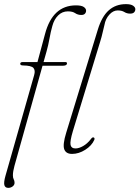

<svg xmlns="http://www.w3.org/2000/svg" viewBox="-30 -738 675 930"><path d="M68 -429Q68 -437.5 80.5 -437.5H151.5L188 -573Q224.5 -712 338 -712Q364.5 -712 375.8 -704.2Q387 -696.5 387 -686.5Q387 -677.5 381.2 -671.5Q375.5 -665.5 364 -665.5Q347 -665.5 334.2 -674.2Q321.5 -683 299 -683Q271.5 -683 251.8 -663.5Q232 -644 223.5 -612Q215.5 -584 209.8 -551.5Q204 -519 195.5 -489L181 -437.5H286.5Q294.5 -437.5 294.5 -431Q294.5 -419.5 272.5 -419.5H176L40 65.5Q32.5 92.5 32.5 111.5Q32.5 123.5 36.5 130.8Q40.5 138 40.5 147.5Q40.5 158 31.2 165Q22 172 10 172Q-5 172 -8.8 158.8Q-12.5 145.5 -3.5 113.5L135.5 -374.5Q142 -397 132 -408.8Q122 -420.5 81.5 -421Q68 -421 68 -429ZM580 -718Q603.5 -718 614.5 -710.5Q625.5 -703 625.5 -693.5Q625.5 -684.5 619.5 -678.2Q613.5 -672 600.5 -672Q584.5 -672 572.2 -679.8Q560 -687.5 540 -687.5Q518 -687.5 499.5 -667Q481 -646.5 476 -617.5Q470.5 -596.5 466.5 -578Q462.5 -559.5 455 -535.5L323 -103Q308 -52.5 311.8 -35.8Q315.5 -19 335.5 -19Q352.5 -19 373 -30.8Q393.5 -42.5 411.5 -66Q417 -73.5 422.5 -72.5Q430 -71 427 -61Q414.5 -32.5 383 -12.5Q351.5 7.5 319 7.5Q289.5 7.5 281.2 -15Q273 -37.5 290.5 -94.5L443.5 -593.5Q463 -658 496.8 -688Q530.5 -718 580 -718Z"/></svg>

Font: Fraunces 72pt S050 Thin
Style: Italic
Weight: 100
Italic angle: -16°
Version: Version 1.000; ttfautohint (v1.8.3)